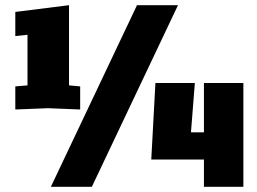

<svg xmlns="http://www.w3.org/2000/svg" viewBox="-20 -720 990 740"><path d="M39 -298V-387L86 -391V-586L39 -581V-674L246 -700V-391L289 -387V-298L165 -303ZM176 0 508 -700H666L334 0ZM563 -105 579 -400H731L716 -210H766V-400H918V0H766V-105Z"/></svg>

Font: Tektur Condensed ExtraBold
Style: Regular
Weight: 800
Width: 3
Designer: Adam Jagosz
Foundry: Adam Jagosz
Version: Version 1.005;gftools[0.9.30]